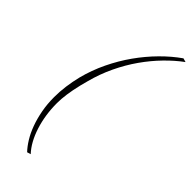

<svg xmlns="http://www.w3.org/2000/svg" viewBox="-289 -802 983 983"><g transform="rotate(45 202.0 -311.0)"><path d="M157 142Q137 121 118.5 91Q100 61 86 23Q72 -15 63.5 -60Q55 -105 55 -155Q55 -196 60.5 -236.5Q66 -277 76 -318Q94 -388 125.5 -453.5Q157 -519 197.5 -576Q238 -633 285.5 -681Q333 -729 383 -764L404 -758Q360 -726 316.5 -681.5Q273 -637 235 -583Q197 -529 167 -466Q137 -403 119 -334L108 -292Q97 -246 92 -210Q87 -174 87 -144Q87 -58 111 16.5Q135 91 177 136L157 142Z"/></g></svg>

Font: IBM Plex Serif ExtLt
Style: Italic
Weight: 200
Italic angle: -14°
Designer: Mike Abbink, Paul van der Laan, Pieter van Rosmalen
Foundry: Bold Monday
Version: Version 3.001